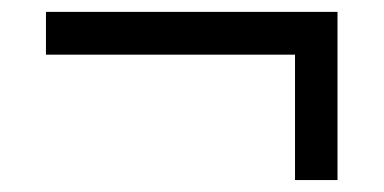

<svg xmlns="http://www.w3.org/2000/svg" viewBox="-20 -388 640 320"><path d="M471.7 -87.9V-296.9H56.6V-368.2H542.5V-87.9Z"/></svg>

Font: Cousine
Style: Regular
Weight: 400
Monospace: yes
Designer: Steve Matteson
Foundry: Monotype Imaging Inc.
Version: Version 1.21